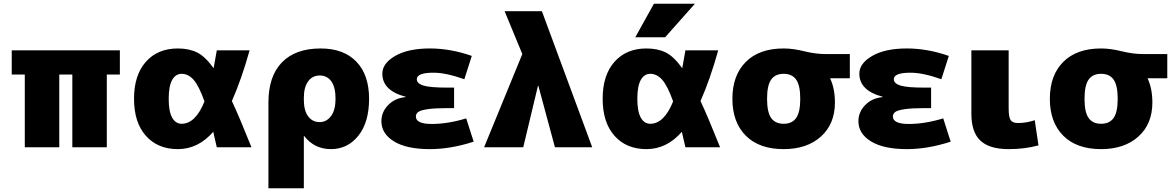

<svg xmlns="http://www.w3.org/2000/svg" viewBox="-20 -790 6295 1030"><path d="M553 -390V0H368V-390H298V0H113V-390H43V-520H623V-390Z M934 10Q826 10 762.5 -61.5Q699 -133 699 -260Q699 -387 762.5 -458.5Q826 -530 934 -530Q994 -530 1037.5 -508.5Q1081 -487 1126 -424Q1129 -439 1143 -520H1319Q1275 -363 1224 -248Q1263 -165 1329 0H1143Q1139 -17 1132.5 -45Q1126 -73 1124 -83Q1043 10 934 10ZM1077 -246Q1047 -330 1018.5 -362Q990 -394 954 -394Q922 -394 903.5 -361Q885 -328 885 -260Q885 -192 903.5 -159Q922 -126 954 -126Q1029 -126 1077 -246Z M1420 -240Q1420 -381 1492.5 -455.5Q1565 -530 1700 -530Q1824 -530 1892 -459Q1960 -388 1960 -260Q1960 -134 1902.5 -62Q1845 10 1755 10Q1667 10 1612 -60H1610V220H1420ZM1780 -260Q1780 -322 1757.5 -353.5Q1735 -385 1695 -385Q1656 -385 1633 -353.5Q1610 -322 1610 -265V-255Q1610 -197 1633 -166Q1656 -135 1695 -135Q1732 -135 1756 -167.5Q1780 -200 1780 -260Z M2156 -271Q2031 -304 2031 -395Q2031 -450 2100 -490Q2169 -530 2286 -530Q2397 -530 2511 -490L2471 -365Q2372 -400 2306 -400Q2216 -400 2216 -365Q2216 -342 2251.5 -331Q2287 -320 2381 -320H2416V-210H2381Q2314 -210 2275.5 -204.5Q2237 -199 2224 -189.5Q2211 -180 2211 -165Q2211 -125 2296 -125Q2383 -125 2481 -155L2521 -30Q2398 10 2286 10Q2161 10 2093.5 -31.5Q2026 -73 2026 -140Q2026 -189 2062.5 -226.5Q2099 -264 2156 -269Z M2866 -330 2787 0H2577L2782 -500L2687 -730H2887L3157 0H2957L2868 -330Z M3448 10Q3340 10 3276.5 -61.5Q3213 -133 3213 -260Q3213 -387 3276.5 -458.5Q3340 -530 3448 -530Q3508 -530 3551.5 -508.5Q3595 -487 3640 -424Q3643 -439 3657 -520H3833Q3789 -363 3738 -248Q3777 -165 3843 0H3657Q3653 -17 3646.5 -45Q3640 -73 3638 -83Q3557 10 3448 10ZM3548 -590H3388L3488 -770H3708ZM3591 -246Q3561 -330 3532.5 -362Q3504 -394 3468 -394Q3436 -394 3417.5 -361Q3399 -328 3399 -260Q3399 -192 3417.5 -159Q3436 -126 3468 -126Q3543 -126 3591 -246Z M4434 -370V-368Q4459 -314 4459 -240Q4459 -125 4384 -57.5Q4309 10 4184 10Q4053 10 3981 -62Q3909 -134 3909 -260Q3909 -386 3981 -458Q4053 -530 4184 -530Q4234 -530 4294.5 -515Q4355 -500 4409 -500H4539V-370ZM4117 -157Q4139 -126 4184 -126Q4229 -126 4251 -157Q4273 -188 4273 -260Q4273 -332 4251 -363Q4229 -394 4184 -394Q4139 -394 4117 -363Q4095 -332 4095 -260Q4095 -188 4117 -157Z M4715 -271Q4590 -304 4590 -395Q4590 -450 4659 -490Q4728 -530 4845 -530Q4956 -530 5070 -490L5030 -365Q4931 -400 4865 -400Q4775 -400 4775 -365Q4775 -342 4810.5 -331Q4846 -320 4940 -320H4975V-210H4940Q4873 -210 4834.5 -204.5Q4796 -199 4783 -189.5Q4770 -180 4770 -165Q4770 -125 4855 -125Q4942 -125 5040 -155L5080 -30Q4957 10 4845 10Q4720 10 4652.5 -31.5Q4585 -73 4585 -140Q4585 -189 4621.5 -226.5Q4658 -264 4715 -269Z M5391 -520V-210Q5391 -162 5401.5 -146Q5412 -130 5441 -130Q5485 -130 5531 -145L5551 -10Q5477 10 5391 10Q5288 10 5239.5 -35.5Q5191 -81 5191 -180V-520Z M6137 -370V-368Q6162 -314 6162 -240Q6162 -125 6087 -57.5Q6012 10 5887 10Q5756 10 5684 -62Q5612 -134 5612 -260Q5612 -386 5684 -458Q5756 -530 5887 -530Q5937 -530 5997.5 -515Q6058 -500 6112 -500H6242V-370ZM5820 -157Q5842 -126 5887 -126Q5932 -126 5954 -157Q5976 -188 5976 -260Q5976 -332 5954 -363Q5932 -394 5887 -394Q5842 -394 5820 -363Q5798 -332 5798 -260Q5798 -188 5820 -157Z"/></svg>

Font: M PLUS 1p Black
Style: Regular
Weight: 900
Version: Version 1.061